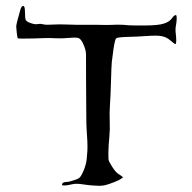

<svg xmlns="http://www.w3.org/2000/svg" viewBox="-20 -614 642 642"><path d="M570.3 -561.5Q570.8 -560.5 570.8 -551.3Q570.8 -542 568.4 -529.3Q565.9 -516.6 567.6 -502.9Q569.3 -489.3 569.3 -478Q569.3 -466.8 566.4 -466.8Q563.5 -466.8 550 -478.5Q536.6 -490.2 521.7 -492.9Q506.8 -495.6 486.8 -494.6Q466.8 -493.7 455.6 -492.7Q444.3 -491.7 408.4 -490.7Q372.6 -489.7 368.4 -485.8Q364.3 -481.9 359.6 -450.7Q355 -419.4 353.8 -406.5Q352.5 -393.6 351.1 -341.1Q349.6 -288.6 347.7 -263.2Q345.7 -237.8 346.9 -209.2Q348.1 -180.7 345.5 -154.3Q342.8 -127.9 342.5 -106.9Q342.3 -85.9 343 -80.1Q343.8 -74.2 355.2 -56.2Q366.7 -38.1 375.7 -32.5Q384.8 -26.9 388.7 -23.4Q392.6 -20 389.6 -19Q386.7 -18.1 382.8 -14.9Q378.9 -11.7 360.8 -4.6Q342.8 2.4 332.5 4.9Q322.3 7.3 312.7 7.3Q303.2 7.3 288.3 6.1Q273.4 4.9 259.3 2.7Q245.1 0.5 236.1 0.5Q227.1 0.5 218.5 2.7Q210 4.9 200.2 5.9Q190.4 6.8 188.2 5.1Q186 3.4 188.7 -0.7Q191.4 -4.9 200.7 -5.4Q210 -5.9 214.6 -7.6Q219.2 -9.3 229.2 -12Q239.3 -14.6 245.6 -19.8Q252 -24.9 260 -44.7Q268.1 -64.5 269.8 -81.3Q271.5 -98.1 272.2 -109.9Q272.9 -121.6 272 -143.6Q271 -165.5 269.8 -179.4Q268.6 -193.4 268.6 -224.6Q268.6 -255.9 268.3 -263.7Q268.1 -271.5 267.8 -344.2Q267.6 -417 267.6 -431.6Q267.6 -446.3 259 -465.8Q250.5 -485.4 240.5 -487.3Q230.5 -489.3 208.3 -487.1Q186 -484.9 165.3 -486.1Q144.5 -487.3 128.7 -486.6Q112.8 -485.8 91.8 -485.4Q70.8 -484.9 55.7 -484.9Q40.5 -484.9 39.3 -486.1Q38.1 -487.3 36.1 -504.2Q34.2 -521 34.2 -525.4Q34.2 -533.2 48.3 -582Q51.8 -594.2 57.6 -594.2Q63.5 -594.2 63.5 -573.5Q63.5 -552.7 66.2 -547.1Q68.8 -541.5 83 -536.6Q97.2 -531.7 106.2 -533.4Q115.2 -535.2 124.3 -532.7Q133.3 -530.3 154.3 -531.7Q175.3 -533.2 204.1 -532Q232.9 -530.8 261 -531Q289.1 -531.2 307.1 -531Q325.2 -530.8 334 -530.5Q342.8 -530.3 352.8 -530.8Q362.8 -531.2 372.3 -531.5Q381.8 -531.7 393.1 -531Q404.3 -530.3 409.7 -529.5Q415 -528.8 462.4 -528.8Q509.8 -528.8 528.8 -535.4Q547.9 -542 554.7 -552.7Q565.4 -567.9 570.3 -561.5Z"/></svg>

Font: Eadui
Style: Medium
Weight: 500
Designer: Peter S. Baker
Version: Version 1.1